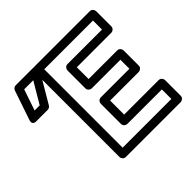

<svg xmlns="http://www.w3.org/2000/svg" viewBox="-203 -880 1084 1084"><g transform="rotate(-45 338.5 -338.0)"><path d="M239 -25V-651H628V-579H352C336.9 -579 327 -564.7 327 -554V-410C327 -394.9 341.3 -385 352 -385H581V-313H352C336.9 -313 327 -298.7 327 -288V-126C327 -110.9 341.3 -101 352 -101H628V-25ZM189 0C189 10.7 198.9 25 214 25H653C663.7 25 678 15.1 678 0V-126C678 -136.7 668.1 -151 653 -151H377V-263H606C616.7 -263 631 -272.9 631 -288V-410C631 -420.7 621.1 -435 606 -435H377V-529H653C663.7 -529 678 -538.9 678 -554V-676C678 -686.7 668.1 -701 653 -701H214C203.3 -701 189 -691.1 189 -676ZM151.2 -651 76.7 -525H35.9L78.9 -651ZM216.5 -663.3C240.4 -703.7 195 -701 195 -701H61C51.7 -701 40.9 -694.6 37.3 -684.1L-22.7 -508.1C-35.1 -471.6 1 -475 1 -475H91C98.3 -475 107.9 -479.4 112.5 -487.3Z"/></g></svg>

Font: Fog Sans
Style: Outline
Weight: 700
Foundry: Intel Corporation
Version: Version 1.00